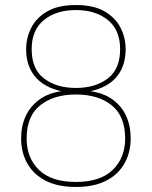

<svg xmlns="http://www.w3.org/2000/svg" viewBox="-20 -732 604 764"><path d="M282 12Q210 12 161.5 -13Q113 -38 88.5 -82Q64 -126 64 -181Q64 -231 82.5 -270.5Q101 -310 137 -336Q173 -362 224 -369Q154 -385 119 -428Q84 -471 84 -536Q84 -581 104 -621Q124 -661 167.5 -686.5Q211 -712 282 -712Q353 -712 396.5 -686.5Q440 -661 460 -621Q480 -581 480 -536Q480 -471 445.5 -428Q411 -385 340 -369Q392 -362 428 -336Q464 -310 482 -270.5Q500 -231 500 -181Q500 -126 475.5 -82Q451 -38 402.5 -13Q354 12 282 12ZM282 -8Q379 -8 428.5 -56Q478 -104 478 -181Q478 -270 424.5 -313Q371 -356 282 -356Q194 -356 140 -313Q86 -270 86 -181Q86 -103 135.5 -55.5Q185 -8 282 -8ZM282 -382Q359 -382 408.5 -419.5Q458 -457 458 -536Q458 -613 409 -652.5Q360 -692 282 -692Q204 -692 155 -652.5Q106 -613 106 -536Q106 -457 155.5 -419.5Q205 -382 282 -382Z"/></svg>

Font: DM Sans 11pt Thin
Style: Regular
Weight: 250
Version: Version 4.004;gftools[0.9.30]